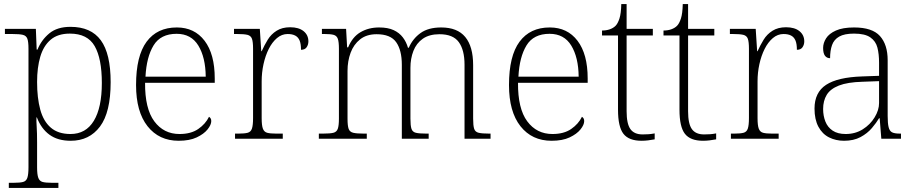

<svg xmlns="http://www.w3.org/2000/svg" viewBox="-20 -677 4467 937"><path d="M23 240V215H49Q77 215 92.5 211Q108 207 113.5 190.5Q119 174 119 139V-439Q119 -473 113.5 -488Q108 -503 91.5 -507Q75 -511 41 -511H4V-536H155L159 -435H163Q182 -482 220.5 -514Q259 -546 324 -546Q424 -546 472 -480.5Q520 -415 520 -276Q520 -129 468 -59.5Q416 10 325 10Q262 10 221.5 -19.5Q181 -49 160 -104H158Q157 -88 159 -59Q161 -30 161 18V140Q161 175 167 191Q173 207 188 211Q203 215 231 215H265V240ZM324 -23Q399 -23 438 -87.5Q477 -152 477 -272Q477 -391 442 -452Q407 -513 321 -513Q262 -513 227 -483Q192 -453 176.5 -400Q161 -347 161 -277Q161 -199 176.5 -142Q192 -85 228 -54Q264 -23 324 -23Z M852 10Q756 10 700 -61Q644 -132 644 -262Q644 -404 695.5 -473.5Q747 -543 843 -543Q929 -543 978.5 -478Q1028 -413 1028 -294V-273H688Q687 -147 733 -85Q779 -23 856 -23Q912 -23 947.5 -47.5Q983 -72 1000 -107Q1005 -104 1008 -99Q1011 -94 1011 -86Q1011 -68 993 -45.5Q975 -23 940 -6.5Q905 10 852 10ZM984 -303Q983 -397 948 -454.5Q913 -512 842 -512Q764 -512 729.5 -455.5Q695 -399 690 -303Z M1127 0V-25H1145Q1173 -25 1188.5 -29Q1204 -33 1209.5 -49.5Q1215 -66 1215 -101V-439Q1215 -473 1209.5 -488Q1204 -503 1187.5 -507Q1171 -511 1137 -511H1122V-536H1248L1255 -427H1257Q1270 -456 1286.5 -483Q1303 -510 1330 -527Q1357 -544 1396 -544Q1438 -544 1461.5 -525Q1485 -506 1485 -475Q1485 -459 1476.5 -446.5Q1468 -434 1449 -434Q1449 -463 1442 -479.5Q1435 -496 1420.5 -503.5Q1406 -511 1384 -511Q1355 -511 1331.5 -491Q1308 -471 1291.5 -438Q1275 -405 1266 -364Q1257 -323 1257 -280V-100Q1257 -65 1263 -49Q1269 -33 1284 -29Q1299 -25 1327 -25H1360V0Z M1536 0V-25H1557Q1591 -25 1607 -29Q1623 -33 1628.5 -48.5Q1634 -64 1634 -98V-439Q1634 -473 1628.5 -488Q1623 -503 1608 -507Q1593 -511 1565 -511H1551V-536H1669L1674 -446H1679Q1700 -497 1739.5 -520Q1779 -543 1830 -543Q1873 -543 1901 -530Q1929 -517 1946 -494.5Q1963 -472 1971 -444H1975Q1994 -488 2032 -515.5Q2070 -543 2133 -543Q2212 -543 2250.5 -496.5Q2289 -450 2289 -359V-98Q2289 -64 2294 -48.5Q2299 -33 2316 -29Q2333 -25 2366 -25H2374V0H2247V-361Q2247 -433 2219 -471.5Q2191 -510 2125 -510Q2075 -510 2043.5 -488Q2012 -466 1997.5 -428.5Q1983 -391 1983 -346V-98Q1983 -64 1988 -48.5Q1993 -33 2009.5 -29Q2026 -25 2060 -25H2072V0H1941V-361Q1941 -432 1913.5 -471Q1886 -510 1818 -510Q1769 -510 1737.5 -485Q1706 -460 1691 -419.5Q1676 -379 1676 -331V-97Q1676 -63 1681.5 -48Q1687 -33 1704 -29Q1721 -25 1754 -25H1770V0Z M2672 10Q2576 10 2520 -61Q2464 -132 2464 -262Q2464 -404 2515.5 -473.5Q2567 -543 2663 -543Q2749 -543 2798.5 -478Q2848 -413 2848 -294V-273H2508Q2507 -147 2553 -85Q2599 -23 2676 -23Q2732 -23 2767.5 -47.5Q2803 -72 2820 -107Q2825 -104 2828 -99Q2831 -94 2831 -86Q2831 -68 2813 -45.5Q2795 -23 2760 -6.5Q2725 10 2672 10ZM2804 -303Q2803 -397 2768 -454.5Q2733 -512 2662 -512Q2584 -512 2549.5 -455.5Q2515 -399 2510 -303Z M3111 10Q3049 10 3022.5 -24Q2996 -58 2996 -142V-504H2918V-528Q2939 -528 2956 -534Q2973 -540 2984 -551Q2995 -562 3003 -586.5Q3011 -611 3012 -657H3038V-536H3166V-504H3038V-134Q3038 -73 3056.5 -47Q3075 -21 3116 -21Q3133 -21 3146 -22Q3159 -23 3175 -26V3Q3159 6 3143 8Q3127 10 3111 10Z M3411 10Q3349 10 3322.5 -24Q3296 -58 3296 -142V-504H3218V-528Q3239 -528 3256 -534Q3273 -540 3284 -551Q3295 -562 3303 -586.5Q3311 -611 3312 -657H3338V-536H3466V-504H3338V-134Q3338 -73 3356.5 -47Q3375 -21 3416 -21Q3433 -21 3446 -22Q3459 -23 3475 -26V3Q3459 6 3443 8Q3427 10 3411 10Z M3547 0V-25H3565Q3593 -25 3608.5 -29Q3624 -33 3629.5 -49.5Q3635 -66 3635 -101V-439Q3635 -473 3629.5 -488Q3624 -503 3607.5 -507Q3591 -511 3557 -511H3542V-536H3668L3675 -427H3677Q3690 -456 3706.5 -483Q3723 -510 3750 -527Q3777 -544 3816 -544Q3858 -544 3881.5 -525Q3905 -506 3905 -475Q3905 -459 3896.5 -446.5Q3888 -434 3869 -434Q3869 -463 3862 -479.5Q3855 -496 3840.5 -503.5Q3826 -511 3804 -511Q3775 -511 3751.5 -491Q3728 -471 3711.5 -438Q3695 -405 3686 -364Q3677 -323 3677 -280V-100Q3677 -65 3683 -49Q3689 -33 3704 -29Q3719 -25 3747 -25H3780V0Z M4099 10Q4059 10 4026 -6.5Q3993 -23 3974 -58.5Q3955 -94 3955 -147Q3955 -226 4011.5 -263Q4068 -300 4187 -304L4270 -307V-371Q4270 -413 4262 -444.5Q4254 -476 4227.5 -494.5Q4201 -513 4148 -513Q4101 -513 4075.5 -498.5Q4050 -484 4040.5 -457Q4031 -430 4031 -393Q4015 -393 4006 -405Q3997 -417 3997 -443Q3997 -467 4011.5 -490Q4026 -513 4059.5 -528Q4093 -543 4148 -543Q4237 -543 4274.5 -501Q4312 -459 4312 -383V-111Q4312 -76 4316.5 -57Q4321 -38 4333 -31.5Q4345 -25 4371 -25H4377V0H4281L4273 -100H4270Q4257 -78 4235 -52Q4213 -26 4179.5 -8Q4146 10 4099 10ZM4107 -23Q4154 -23 4190.5 -46Q4227 -69 4248.5 -104.5Q4270 -140 4270 -174V-281L4189 -278Q4116 -276 4074 -259.5Q4032 -243 4014.5 -214Q3997 -185 3997 -145Q3997 -112 4008 -84Q4019 -56 4043.5 -39.5Q4068 -23 4107 -23Z"/></svg>

Font: Noto Serif Hebrew ExtraLight
Style: Regular
Weight: 250
Version: Version 2.003